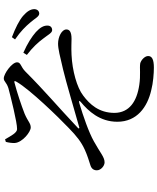

<svg xmlns="http://www.w3.org/2000/svg" viewBox="73 -874 853 1040"><g transform="rotate(-90 500.0 -354.5)"><path d="M810 -548C830 -523 841 -499 856 -499C871 -499 881 -508 881 -525C881 -545 871 -564 846 -587C821 -609 784 -633 734 -655L722 -636C764 -604 790 -575 810 -548ZM898 -617C919 -593 929 -570 945 -569C959 -569 969 -578 970 -595C970 -616 958 -635 933 -657C908 -678 868 -698 818 -717L806 -700C851 -669 876 -643 898 -617ZM320 -689C355 -688 497 -724 542 -736C576 -747 577 -761 595 -761C620 -761 682 -717 682 -689C682 -668 658 -670 632 -644C525 -537 448 -474 326 -359C322 -355 324 -351 329 -352C429 -380 576 -424 644 -440C716 -457 755 -467 783 -467C820 -467 860 -447 860 -422C860 -405 847 -394 809 -394C788 -394 764 -396 722 -394C637 -390 546 -365 502 -331C455 -296 408 -246 408 -161C409 -81 470 -40 560 -27C613 -19 651 -26 676 -22C693 -18 716 2 716 21C716 42 697 52 653 52C622 52 570 48 532 38C439 17 360 -40 360 -146C360 -241 418 -303 466 -343C476 -351 474 -356 461 -352C388 -330 304 -301 254 -273C192 -239 169 -215 140 -215C121 -215 97 -235 97 -257C97 -273 105 -285 122 -291C147 -299 180 -309 208 -322C250 -341 282 -366 326 -409C386 -466 535 -620 576 -691C584 -704 580 -706 568 -702C518 -689 449 -666 403 -648C361 -630 352 -615 329 -615C305 -615 248 -660 245 -701C244 -714 247 -736 251 -750L265 -754C283 -723 300 -689 320 -689Z"/></g></svg>

Font: Harano Aji Mincho
Style: Regular
Weight: 400
Foundry: Masamichi Hosoda
Version: HaranoAjiMincho-Regular version 20230610;ttx 4.39.4